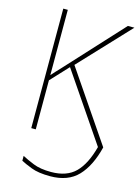

<svg xmlns="http://www.w3.org/2000/svg" viewBox="-139 -791 808 1108"><g transform="rotate(15 265.0 -237.0)"><path d="M273 240Q380 240 439 178Q498 116 527 0L243 -417L522 -714H483L172 -376Q159 -362 147 -349.5Q135 -337 124 -324V-714H97V0H124V-293L222 -398L497 6Q469 112 417.5 163.5Q366 215 272 215Q208 215 166 198Q124 181 96 166V195Q118 207 160.5 223.5Q203 240 273 240Z"/></g></svg>

Font: Noto Sans Display Thin
Style: Regular
Weight: 250
Designer: Monotype Design Team
Foundry: Monotype Imaging Inc.
Version: Version 1.900